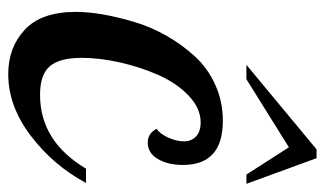

<svg xmlns="http://www.w3.org/2000/svg" viewBox="-178 -590 774 457"><g transform="rotate(90 208.5 -361.0)"><path d="M286.1 -347.2Q298.3 -355.5 307.1 -375.2Q315.9 -395 315.9 -412.1Q315.9 -430.2 304.2 -441.2Q292.5 -452.1 271 -452.1Q237.3 -452.1 207.5 -423.8Q177.7 -395.5 158.4 -352.3Q139.2 -309.1 128.2 -260.5Q117.2 -211.9 117.2 -168.9Q117.2 -116.2 137.2 -93Q157.2 -69.8 205.1 -69.8Q315.9 -69.8 380.9 -179.2H415Q372.6 -100.6 302.2 -47.4Q231.9 5.9 155.8 5.9Q92.3 5.9 50 -33.7Q7.8 -73.2 7.8 -154.8Q7.8 -184.6 13.9 -219.7Q20 -254.9 32 -294.9Q43.9 -335 65.2 -371.8Q86.4 -408.7 114 -438.7Q141.6 -468.8 181.2 -486.8Q220.7 -504.9 267.1 -504.9Q372.1 -504.9 372.1 -410.2Q372.1 -374 357.9 -350.1Q343.8 -326.2 318.8 -326.2Q296.9 -326.2 286.1 -347.2ZM417 -561H395L330.1 -662.1L168 -561H133.8L335 -728H356Z"/></g></svg>

Font: Lobster Two
Style: Italic
Weight: 400
Designer: Pablo Impallari
Foundry: Pablo Impallari. www.impallari.com
Version: Version 1.006